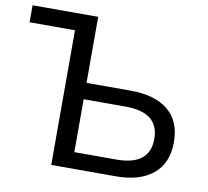

<svg xmlns="http://www.w3.org/2000/svg" viewBox="-78 -792 951 879"><g transform="rotate(10 397.0 -352.5)"><path d="M215 0V-626H4V-705H309V-398H515Q626 -398 688 -348Q750 -298 750 -200Q750 -102 688 -51Q626 0 515 0ZM309 -76H505Q659 -76 659 -199Q659 -322 505 -322H309Z"/></g></svg>

Font: Nunito Sans Medium
Style: Regular
Weight: 500
Designer: Vernon Adams
Foundry: Vernon Adams
Version: Version 3.101; ttfautohint (v1.8.4.7-5d5b);gftools[0.9.27]